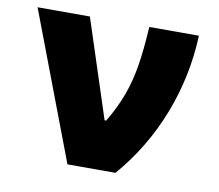

<svg xmlns="http://www.w3.org/2000/svg" viewBox="-64 -605 776 681"><g transform="rotate(10 323.5 -265.0)"><path d="M18.6 -530.3H207L322.3 -176.8H328.1Q360.4 -231 378.7 -281Q397 -331.1 406.5 -388.7Q416 -446.3 420.9 -530.3H599.6Q594.2 -384.3 541 -247.1Q487.8 -109.9 392.6 0H219.7Z"/></g></svg>

Font: Pretendard GOV Black
Style: Regular
Weight: 900
Designer: Base glyphs from Inter by Rasmus Andersson; Hangeul glyphs from Noto Sans CJK(Source Han Sans) by Jang Soo-young and Kan
Foundry: Kil Hyung-jin
Version: Version 1.309